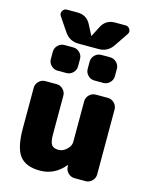

<svg xmlns="http://www.w3.org/2000/svg" viewBox="-141 -1059 907 1158"><g transform="rotate(15 313.0 -480.0)"><path d="M496 -970Q514 -970 523 -954Q532 -938 522 -923L464 -837Q432 -790 376 -790H250Q194 -790 162 -837L104 -923Q94 -938 103 -954Q112 -970 130 -970H196Q253 -970 279 -920L312 -856Q312 -855 313 -855Q314 -855 314 -856L347 -920Q373 -970 430 -970ZM400 -760H456Q479 -760 496 -743Q513 -726 513 -703V-657Q513 -634 496 -617Q479 -600 456 -600H400Q377 -600 360 -617Q343 -634 343 -657V-703Q343 -726 360 -743Q377 -760 400 -760ZM170 -760H226Q249 -760 266 -743Q283 -726 283 -703V-657Q283 -634 266 -617Q249 -600 226 -600H170Q147 -600 130 -617Q113 -634 113 -657V-703Q113 -726 130 -743Q147 -760 170 -760ZM506 -520Q529 -520 546 -503Q563 -486 563 -463V-57Q563 -34 546 -17Q529 0 506 0H438Q414 0 397 -16.5Q380 -33 379 -57V-65Q379 -66 378 -66Q376 -66 376 -65Q314 10 223 10Q135 10 96.5 -39Q58 -88 58 -210V-463Q58 -486 75 -503Q92 -520 115 -520H186Q209 -520 226 -503Q243 -486 243 -463V-220Q243 -174 255.5 -157Q268 -140 298 -140Q326 -140 349.5 -162Q373 -184 373 -210V-463Q373 -486 390 -503Q407 -520 430 -520Z"/></g></svg>

Font: Rounded Mplus 1c Black
Style: Regular
Weight: 900
Version: Version 1.059.20150529